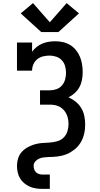

<svg xmlns="http://www.w3.org/2000/svg" viewBox="-20 -1008 640 1233"><path d="M253 205Q232 205 211 202Q190 199 171 190.5Q152 182 135.5 168.5Q119 155 108.5 137Q98 119 93.5 98Q89 77 89 56Q89 32 96.5 8.5Q104 -15 120.5 -33Q137 -51 158 -62.5Q179 -74 202.5 -81Q226 -88 250 -89.5Q274 -91 298 -92.5Q322 -94 346 -100.5Q370 -107 387.5 -123.5Q405 -140 412.5 -163.5Q420 -187 420 -211Q420 -228 417 -244Q414 -260 407 -275Q400 -290 389 -302Q378 -314 363.5 -322Q349 -330 332.5 -333Q316 -336 300 -336H237V-428H300Q322 -428 343 -435.5Q364 -443 378 -459.5Q392 -476 398 -497Q404 -518 404 -540Q404 -540 404 -540Q404 -540 404 -540Q404 -562 398 -583.5Q392 -605 377 -621Q362 -637 341 -644Q320 -651 298 -651Q277 -651 256.5 -646Q236 -641 219.5 -628Q203 -615 194.5 -595Q186 -575 186 -554H89V-735H186V-676Q199 -693 215.5 -706.5Q232 -720 251.5 -728Q271 -736 292 -739.5Q313 -743 335 -743Q360 -743 384.5 -737.5Q409 -732 430.5 -719Q452 -706 468 -686Q484 -666 493.5 -643Q503 -620 507 -595Q511 -570 511 -545Q511 -520 506.5 -495.5Q502 -471 490.5 -449.5Q479 -428 460.5 -411Q442 -394 420 -383Q445 -372 466.5 -354.5Q488 -337 502 -313.5Q516 -290 521.5 -263Q527 -236 527 -209Q527 -194 525.5 -179Q524 -164 520.5 -149Q517 -134 511.5 -120Q506 -106 498 -93Q490 -80 480.5 -69Q471 -58 459 -48.5Q447 -39 434 -31Q421 -23 407 -17.5Q393 -12 378.5 -8.5Q364 -5 349 -3Q334 -1 319 -0.5Q304 0 289 0.5Q274 1 259 3Q244 5 230.5 11Q217 17 206.5 29Q196 41 196 56Q196 68 199.5 79Q203 90 211 98Q219 106 230.5 109.5Q242 113 253 113H300V205ZM355 -802H245L113 -922L192 -988L300 -865L408 -988L487 -922Z"/></svg>

Font: Iosevka Curly Slab SmBdEx
Style: Regular
Weight: 600
Width: 7
Monospace: yes
Designer: Belleve Invis
Foundry: Belleve Invis
Version: Version 11.1.0; ttfautohint (v1.8.3)